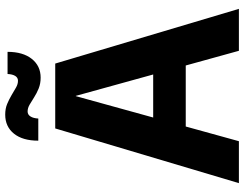

<svg xmlns="http://www.w3.org/2000/svg" viewBox="-120 -817 937 737"><g transform="rotate(-90 348.5 -448.5)"><path d="M14 0 224 -705H473L683 0H522L349 -626H348L175 0ZM184 -204V-329H513V-204ZM419 -761Q396 -761 377.5 -768.5Q359 -776 343.5 -786Q328 -796 315 -803.5Q302 -811 289 -811Q277 -811 270 -800Q263 -789 262 -770H177Q177 -830 204 -863.5Q231 -897 277 -897Q300 -897 318 -889.5Q336 -882 352 -872.5Q368 -863 381 -855.5Q394 -848 407 -848Q419 -848 425.5 -858.5Q432 -869 433 -888H518Q518 -829 491 -795Q464 -761 419 -761Z"/></g></svg>

Font: TikTok Sans 24pt
Style: Bold
Weight: 700
Version: Version 4.000